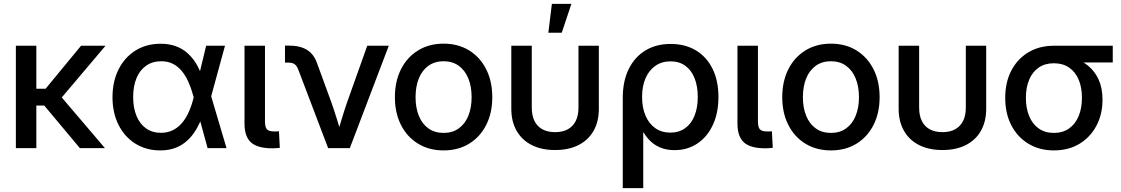

<svg xmlns="http://www.w3.org/2000/svg" viewBox="-20 -756 5722 980"><path d="M165.5 -522.5V0H61V-522.5ZM518.6 -522.5 260.3 -217.3H133.8L130.9 -303.2H212.9L393.6 -522.5ZM387.7 0 202.6 -221.2 267.6 -291 515.6 0Z M798.3 11.7Q725.6 11.7 670.4 -23.2Q615.2 -58.1 584.7 -119.4Q554.2 -180.7 554.2 -259.8Q554.2 -339.8 585 -401.4Q615.7 -462.9 671.1 -497.8Q726.6 -532.7 800.3 -532.7Q842.8 -532.7 876.5 -520.5Q910.2 -508.3 935.8 -485.8Q961.4 -463.4 980.5 -432.4Q999.5 -401.4 1011.7 -363.8H1042.5L1057.1 -267.1L1136.2 0H1039.6L967.8 -262.7Q956.5 -304.2 941.7 -337.6Q926.8 -371.1 907 -394.5Q887.2 -418 861.6 -430.7Q835.9 -443.4 803.2 -443.4Q758.8 -443.4 726.3 -420.9Q693.8 -398.4 676.8 -357.4Q659.7 -316.4 659.7 -260.3Q659.7 -205.1 676.8 -164.1Q693.8 -123 725.6 -100.6Q757.3 -78.1 801.8 -78.1Q835 -78.1 861.8 -91.3Q888.7 -104.5 909.2 -128.7Q929.7 -152.8 944.3 -186Q959 -219.2 968.8 -259.8L1032.2 -522.5H1128.4L1056.6 -259.8L1042 -160.2H1012.2Q998 -122.6 979 -91.3Q960 -60.1 934.1 -36.9Q908.2 -13.7 874.8 -1Q841.3 11.7 798.3 11.7Z M1370.1 1Q1294.9 1 1261.5 -28.8Q1228 -58.6 1228 -125V-522.5H1332.5V-137.7Q1332.5 -106.9 1342.5 -95.9Q1352.5 -85 1380.9 -85Q1386.7 -85 1393.1 -85.2Q1399.4 -85.4 1403.8 -85.9L1408.2 -1.5Q1399.9 -0.5 1389.9 0.2Q1379.9 1 1370.1 1Z M1654.8 0 1502 -401.9Q1494.6 -420.9 1483.2 -428.7Q1471.7 -436.5 1450.7 -436.5H1434.6V-523.4H1452.6Q1511.2 -523.4 1546.9 -501.5Q1582.5 -479.5 1598.6 -432.6L1671.4 -233.4Q1686.5 -190.4 1699.5 -148.2Q1712.4 -106 1725.1 -64H1698.7Q1711.4 -106 1724.1 -148.4Q1736.8 -190.9 1751.5 -233.4L1854.5 -522.5H1964.4L1765.6 0Z M2244.1 11.7Q2169.9 11.7 2113.8 -22.7Q2057.6 -57.1 2026.6 -118.4Q1995.6 -179.7 1995.6 -259.8Q1995.6 -340.8 2026.6 -402.3Q2057.6 -463.9 2113.8 -498.5Q2169.9 -533.2 2244.1 -533.2Q2318.8 -533.2 2374.8 -498.5Q2430.7 -463.9 2461.7 -402.3Q2492.7 -340.8 2492.7 -259.8Q2492.7 -179.7 2461.7 -118.4Q2430.7 -57.1 2374.8 -22.7Q2318.8 11.7 2244.1 11.7ZM2244.1 -77.6Q2289.6 -77.6 2321.5 -100.6Q2353.5 -123.5 2370.4 -164.8Q2387.2 -206.1 2387.2 -259.8Q2387.2 -314.5 2370.4 -355.7Q2353.5 -397 2321.5 -420.2Q2289.6 -443.4 2244.1 -443.4Q2199.2 -443.4 2167 -420.4Q2134.8 -397.5 2117.9 -356.2Q2101.1 -314.9 2101.1 -259.8Q2101.1 -205.6 2117.9 -164.6Q2134.8 -123.5 2166.7 -100.6Q2198.7 -77.6 2244.1 -77.6Z M2813.5 9.8Q2744.1 9.8 2694.1 -15.6Q2644 -41 2616.9 -88.4Q2589.8 -135.7 2589.8 -201.2V-522.5H2694.3V-207Q2694.3 -166.5 2708 -138.7Q2721.7 -110.8 2748.3 -96.2Q2774.9 -81.5 2813.5 -81.5Q2852.1 -81.5 2878.4 -96.2Q2904.8 -110.8 2918.7 -138.7Q2932.6 -166.5 2932.6 -207V-522.5H3036.6V-201.2Q3036.6 -135.7 3009.8 -88.4Q2982.9 -41 2932.9 -15.6Q2882.8 9.8 2813.5 9.8ZM2778.8 -588.9 2796.9 -736.3H2896.5L2847.2 -588.9Z M3158.7 204.1V-256.3Q3158.7 -342.3 3189.2 -403.8Q3219.7 -465.3 3274.4 -498.5Q3329.1 -531.7 3402.8 -531.7Q3477.1 -531.7 3531.7 -499Q3586.4 -466.3 3616.7 -405.5Q3647 -344.7 3647 -260.7Q3647 -179.7 3618.7 -118.7Q3590.3 -57.6 3539.8 -23.7Q3489.3 10.3 3422.9 10.3Q3384.8 10.3 3354.7 -1.2Q3324.7 -12.7 3302.7 -33Q3280.8 -53.2 3265.1 -79.6H3263.2V204.1ZM3401.4 -79.1Q3445.3 -79.1 3476.8 -101.6Q3508.3 -124 3524.9 -165Q3541.5 -206.1 3541.5 -261.2Q3541.5 -316.4 3525.1 -357.2Q3508.8 -397.9 3477.8 -420.4Q3446.8 -442.9 3402.8 -442.9Q3358.4 -442.9 3325.7 -420.4Q3293 -397.9 3275.1 -357.2Q3257.3 -316.4 3257.3 -261.2Q3257.3 -206.5 3274.9 -165.5Q3292.5 -124.5 3324.7 -101.8Q3356.9 -79.1 3401.4 -79.1Z M3886.2 1Q3811 1 3777.6 -28.8Q3744.1 -58.6 3744.1 -125V-522.5H3848.6V-137.7Q3848.6 -106.9 3858.6 -95.9Q3868.7 -85 3897 -85Q3902.8 -85 3909.2 -85.2Q3915.5 -85.4 3919.9 -85.9L3924.3 -1.5Q3916 -0.5 3906 0.2Q3896 1 3886.2 1Z M4221.2 11.7Q4147 11.7 4090.8 -22.7Q4034.7 -57.1 4003.7 -118.4Q3972.7 -179.7 3972.7 -259.8Q3972.7 -340.8 4003.7 -402.3Q4034.7 -463.9 4090.8 -498.5Q4147 -533.2 4221.2 -533.2Q4295.9 -533.2 4351.8 -498.5Q4407.7 -463.9 4438.7 -402.3Q4469.7 -340.8 4469.7 -259.8Q4469.7 -179.7 4438.7 -118.4Q4407.7 -57.1 4351.8 -22.7Q4295.9 11.7 4221.2 11.7ZM4221.2 -77.6Q4266.6 -77.6 4298.6 -100.6Q4330.6 -123.5 4347.4 -164.8Q4364.3 -206.1 4364.3 -259.8Q4364.3 -314.5 4347.4 -355.7Q4330.6 -397 4298.6 -420.2Q4266.6 -443.4 4221.2 -443.4Q4176.3 -443.4 4144 -420.4Q4111.8 -397.5 4095 -356.2Q4078.1 -314.9 4078.1 -259.8Q4078.1 -205.6 4095 -164.6Q4111.8 -123.5 4143.8 -100.6Q4175.8 -77.6 4221.2 -77.6Z M4790.5 9.8Q4721.2 9.8 4671.1 -15.6Q4621.1 -41 4594 -88.4Q4566.9 -135.7 4566.9 -201.2V-522.5H4671.4V-207Q4671.4 -166.5 4685.1 -138.7Q4698.7 -110.8 4725.3 -96.2Q4752 -81.5 4790.5 -81.5Q4829.1 -81.5 4855.5 -96.2Q4881.8 -110.8 4895.8 -138.7Q4909.7 -166.5 4909.7 -207V-522.5H5013.7V-201.2Q5013.7 -135.7 4986.8 -88.4Q4960 -41 4909.9 -15.6Q4859.9 9.8 4790.5 9.8Z M5359.4 11.7Q5285.2 11.7 5229 -22.5Q5172.9 -56.6 5141.8 -116.9Q5110.8 -177.2 5110.8 -256.3Q5110.8 -335.9 5141.8 -395.5Q5172.9 -455.1 5228.8 -488.8Q5284.7 -522.5 5358.9 -522.5H5659.7V-437H5454.1L5358.9 -433.1Q5313.5 -433.1 5281.7 -411.1Q5250 -389.2 5233.2 -349.6Q5216.3 -310.1 5216.3 -256.3Q5216.3 -203.6 5233.2 -163.1Q5250 -122.6 5282 -100.1Q5314 -77.6 5359.4 -77.6Q5404.8 -77.6 5436.8 -100.3Q5468.8 -123 5485.6 -163.3Q5502.4 -203.6 5502.4 -256.3Q5502.4 -310.1 5485.6 -349.6Q5468.8 -389.2 5436.8 -411.1Q5404.8 -433.1 5359.4 -433.1V-475.1Q5410.6 -475.1 5455.8 -461.4Q5501 -447.8 5534.9 -419.7Q5568.8 -391.6 5588.1 -348.6Q5607.4 -305.7 5607.4 -247.1Q5607.4 -172.9 5576.4 -114.3Q5545.4 -55.7 5489.7 -22Q5434.1 11.7 5359.4 11.7Z"/></svg>

Font: Inter 28pt Medium
Style: Regular
Weight: 500
Designer: Rasmus Andersson
Foundry: rsms
Version: Version 4.001;git-66647c0bb